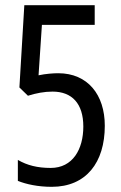

<svg xmlns="http://www.w3.org/2000/svg" viewBox="-20 -803 469 742"><path d="M180 -81C313 -81 385 -175 385 -317C385 -437 319 -520 205 -520C187 -520 157 -518 129 -512L142 -707H346V-783H74L55 -465L88 -433C120 -443 151 -449 183 -449C258 -449 302 -403 302 -314C302 -226 261 -154 176 -154C125 -154 85 -164 49 -185V-104C81 -91 127 -81 180 -81Z"/></svg>

Font: Noto Sans Kannada UI ExtraCondensed
Style: Regular
Weight: 400
Width: 2
Designer: Jelle Bosma - Monotype Design Team
Foundry: Monotype Imaging Inc.
Version: Version 2.005